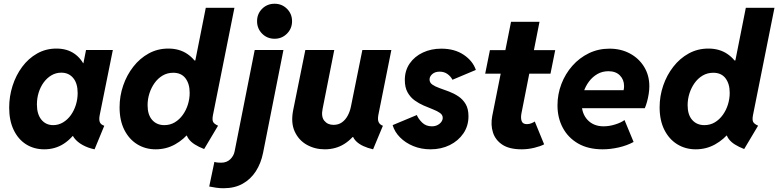

<svg xmlns="http://www.w3.org/2000/svg" viewBox="-20 -794 4179 1031"><path d="M217.8 7.8Q162.6 7.8 120.1 -19Q77.6 -45.9 53.5 -96.2Q29.3 -146.5 29.3 -215.8Q29.3 -276.4 47.4 -333Q65.4 -389.6 98.9 -434.8Q132.3 -480 179.2 -506.6Q226.1 -533.2 282.7 -533.2Q339.8 -533.2 379.2 -505.9Q418.5 -478.5 438 -431.2L350.6 -454.6H490.2L417.5 -401.9L441.9 -525.4H585.9L515.6 -176.8Q510.7 -153.3 515.6 -139.2Q520.5 -125 540 -118.7L487.8 7.8Q452.1 0.5 423.6 -15.4Q395 -31.2 378.4 -53.2Q361.8 -75.2 363.3 -100.6L439 -63H297.9L400.9 -105.5Q367.7 -51.3 321.8 -21.7Q275.9 7.8 217.8 7.8ZM265.6 -122.1Q293.9 -122.1 318.1 -136.5Q342.3 -150.9 359.9 -175Q377.4 -199.2 387.2 -230.2Q397 -261.2 397 -294.4Q397 -346.7 373 -375.2Q349.1 -403.8 309.1 -403.8Q280.3 -403.8 256.3 -389.6Q232.4 -375.5 214.8 -351.6Q197.3 -327.6 187.7 -297.1Q178.2 -266.6 178.2 -232.9Q178.2 -181.2 202.1 -151.6Q226.1 -122.1 265.6 -122.1Z M1076.2 6.3Q1047.4 -4.9 1026.4 -18.1Q1005.4 -31.2 992.9 -48.3Q980.5 -65.4 978 -87.9L1002.9 -65.9H946.3L978 -125L1038.6 -415L1004.4 -469.2H1028.8L1085 -752H1238.8L1123.5 -175.8Q1118.7 -150.9 1124.3 -139.6Q1129.9 -128.4 1150.9 -119.1ZM815.9 7.8Q760.7 7.8 716.8 -19.3Q672.9 -46.4 647.5 -96.9Q622.1 -147.5 622.1 -217.8Q622.1 -278.3 641.4 -334.5Q660.6 -390.6 695.6 -435.5Q730.5 -480.5 778.3 -506.8Q826.2 -533.2 883.8 -533.2Q943.8 -533.2 986.8 -503.7Q1029.8 -474.1 1052.7 -423.1Q1075.7 -372.1 1075.7 -307.6Q1075.7 -247.6 1056.4 -191.2Q1037.1 -134.8 1002.2 -89.8Q967.3 -44.9 919.9 -18.6Q872.6 7.8 815.9 7.8ZM862.3 -122.1Q893.6 -122.1 918.5 -137Q943.4 -151.9 961.4 -177Q979.5 -202.1 989 -232.9Q998.5 -263.7 998.5 -295.4Q998.5 -343.8 976.1 -373.5Q953.6 -403.3 910.2 -403.3Q878.4 -403.3 853 -388.2Q827.6 -373 809.8 -347.9Q792 -322.8 782.2 -292Q772.5 -261.2 772.5 -229Q772.5 -177.7 797.1 -149.9Q821.8 -122.1 862.3 -122.1Z M1180.7 216.8Q1160.2 216.8 1140.4 213.9Q1120.6 210.9 1103.5 207.5L1131.3 75.2Q1138.2 78.1 1149.9 78.9Q1161.6 79.6 1167.5 79.6Q1197.3 79.6 1216.1 61.5Q1234.9 43.5 1239.7 19.5L1347.7 -525.4H1502L1392.6 26.9Q1381.3 83 1353.8 125.7Q1326.2 168.5 1283 192.6Q1239.7 216.8 1180.7 216.8ZM1454.6 -585.9Q1414.6 -585.9 1387.5 -613.3Q1360.4 -640.6 1360.4 -680.2Q1360.4 -719.7 1387.5 -746.8Q1414.6 -773.9 1454.6 -773.9Q1493.7 -773.9 1521 -746.8Q1548.3 -719.7 1548.3 -680.2Q1548.3 -640.6 1521 -613.3Q1493.7 -585.9 1454.6 -585.9Z M1723.6 7.8Q1670.9 7.8 1627.4 -16.6Q1584 -41 1562.5 -87.9Q1541 -134.8 1554.2 -202.1L1619.6 -525.4H1774.9L1712.4 -210Q1703.6 -167 1721.7 -145.3Q1739.7 -123.5 1771 -123.5Q1797.4 -123.5 1816.2 -137Q1835 -150.4 1847.2 -173.1Q1859.4 -195.8 1864.7 -223.1L1925.8 -525.4H2081.5L2011.7 -176.8Q2006.8 -150.4 2013.7 -137.2Q2020.5 -124 2036.1 -118.7L1983.4 7.8Q1922.9 -6.3 1893.8 -34.2Q1864.7 -62 1871.6 -102.5L1908.2 -58.1H1835.9L1903.8 -99.6Q1875 -50.3 1829.1 -21.2Q1783.2 7.8 1723.6 7.8Z M2292 7.8Q2241.7 7.8 2199.5 -9.5Q2157.2 -26.9 2128.2 -56.2Q2099.1 -85.4 2088.4 -122.1L2218.3 -176.3Q2226.1 -156.2 2246.6 -136Q2267.1 -115.7 2298.8 -115.7Q2316.4 -115.7 2329.6 -122.6Q2342.8 -129.4 2350.1 -139.9Q2357.4 -150.4 2357.4 -161.1Q2357.4 -176.8 2342.8 -187.3Q2328.1 -197.8 2304.9 -206.8Q2281.7 -215.8 2255.6 -227.1Q2229.5 -238.3 2206.3 -255.1Q2183.1 -272 2168.5 -298.3Q2153.8 -324.7 2153.8 -364.3Q2153.8 -415.5 2180.2 -453.4Q2206.5 -491.2 2251 -512Q2295.4 -532.7 2349.6 -532.7Q2420.9 -532.7 2470 -499.8Q2519 -466.8 2535.2 -418.5L2409.7 -365.7Q2400.4 -383.8 2382.8 -396.5Q2365.2 -409.2 2340.8 -409.2Q2315.9 -409.2 2301.3 -396.2Q2286.6 -383.3 2286.6 -367.2Q2286.6 -350.1 2301.8 -339.6Q2316.9 -329.1 2340.6 -320.8Q2364.3 -312.5 2390.9 -302.5Q2417.5 -292.5 2441.4 -276.6Q2465.3 -260.7 2480.5 -235.1Q2495.6 -209.5 2495.6 -169.4Q2495.6 -117.7 2468.3 -77.6Q2440.9 -37.6 2395 -14.9Q2349.1 7.8 2292 7.8Z M2781.2 7.8Q2714.8 7.8 2677.2 -17.3Q2639.6 -42.5 2627 -83Q2614.3 -123.5 2623 -169.9L2724.1 -676.8H2877L2779.8 -184.1Q2775.4 -160.2 2781.2 -143.8Q2787.1 -127.4 2809.1 -127.4Q2822.8 -127.4 2834.7 -132.6Q2846.7 -137.7 2851.6 -141.6L2901.9 -19Q2883.3 -8.8 2849.4 -0.5Q2815.4 7.8 2781.2 7.8ZM2585.4 -398.4 2610.8 -524.9H2961.4L2936 -398.4Z M3216.3 7.8Q3138.7 7.8 3084.7 -23.2Q3030.8 -54.2 3002.2 -107.7Q2973.6 -161.1 2973.6 -228Q2973.6 -288.1 2994.6 -343Q3015.6 -397.9 3053.5 -440.7Q3091.3 -483.4 3142.1 -508.1Q3192.9 -532.7 3252.9 -532.7Q3314 -532.7 3362.3 -506.8Q3410.6 -481 3438.7 -435.3Q3466.8 -389.6 3466.8 -330.6Q3466.8 -311.5 3463.4 -289.6Q3460 -267.6 3454.3 -247.3Q3448.7 -227.1 3442.4 -212.9H3082L3100.6 -309.6H3328.6Q3330.1 -315.4 3330.6 -321.3Q3331.1 -327.1 3331.1 -332Q3331.1 -366.2 3308.8 -388.9Q3286.6 -411.6 3247.1 -411.6Q3214.4 -411.6 3188 -396.5Q3161.6 -381.3 3142.8 -356.2Q3124 -331.1 3113.8 -300.3Q3103.5 -269.5 3103.5 -238.8Q3103.5 -183.1 3135.7 -149.4Q3168 -115.7 3221.2 -115.7Q3252.4 -115.7 3284.4 -126Q3316.4 -136.2 3333.5 -149.4L3382.3 -31.7Q3346.2 -12.2 3302 -2.2Q3257.8 7.8 3216.3 7.8Z M3976.1 6.3Q3947.3 -4.9 3926.3 -18.1Q3905.3 -31.2 3892.8 -48.3Q3880.4 -65.4 3877.9 -87.9L3902.8 -65.9H3846.2L3877.9 -125L3938.5 -415L3904.3 -469.2H3928.7L3984.9 -752H4138.7L4023.4 -175.8Q4018.6 -150.9 4024.2 -139.6Q4029.8 -128.4 4050.8 -119.1ZM3715.8 7.8Q3660.6 7.8 3616.7 -19.3Q3572.8 -46.4 3547.4 -96.9Q3522 -147.5 3522 -217.8Q3522 -278.3 3541.3 -334.5Q3560.5 -390.6 3595.5 -435.5Q3630.4 -480.5 3678.2 -506.8Q3726.1 -533.2 3783.7 -533.2Q3843.8 -533.2 3886.7 -503.7Q3929.7 -474.1 3952.6 -423.1Q3975.6 -372.1 3975.6 -307.6Q3975.6 -247.6 3956.3 -191.2Q3937 -134.8 3902.1 -89.8Q3867.2 -44.9 3819.8 -18.6Q3772.5 7.8 3715.8 7.8ZM3762.2 -122.1Q3793.5 -122.1 3818.4 -137Q3843.3 -151.9 3861.3 -177Q3879.4 -202.1 3888.9 -232.9Q3898.4 -263.7 3898.4 -295.4Q3898.4 -343.8 3876 -373.5Q3853.5 -403.3 3810.1 -403.3Q3778.3 -403.3 3752.9 -388.2Q3727.5 -373 3709.7 -347.9Q3691.9 -322.8 3682.1 -292Q3672.4 -261.2 3672.4 -229Q3672.4 -177.7 3697 -149.9Q3721.7 -122.1 3762.2 -122.1Z"/></svg>

Font: Reddit Sans ExtraBold
Style: Italic
Weight: 800
Italic angle: -11.25°
Designer: Stephen Hutchings
Version: Version 1.013